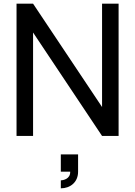

<svg xmlns="http://www.w3.org/2000/svg" viewBox="-20 -740 736 1045"><path d="M70 0H160V-563L535.5 0H625.5V-720H535.5V-157.5L160 -720H70ZM311 285C361 285 405 253 405 194.5V100.5H311V194.5H362C363.5 234 324 241.5 311 241.5Z"/></svg>

Font: Eudonet Medium
Style: Regular
Weight: 500
Designer: Mikhail Sharanda
Foundry: Mikhail Sharanda
Version: Version 4.503;Glyphs 3.1.2 (3151)